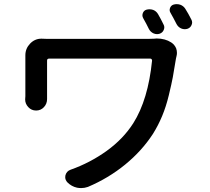

<svg xmlns="http://www.w3.org/2000/svg" viewBox="-20 -874 1040 950"><path d="M744.1 -682.6Q750 -683.6 754.9 -683.6Q796.9 -683.6 827.1 -664.1Q843.8 -653.3 851.6 -634.8Q855.5 -624 855.5 -612.3Q855.5 -604.5 853.5 -596.7Q851.6 -588.9 850.6 -584Q840.8 -523.4 835 -491.7Q829.1 -460 815.4 -403.3Q801.8 -346.7 782.2 -299.8Q762.7 -252.9 736.3 -210.9Q681.6 -127 599.1 -59.6Q516.6 7.8 415 50.8Q398.4 56.6 381.8 56.6Q371.1 56.6 361.3 54.7Q334 48.8 313.5 28.3Q302.7 16.6 302.7 2.9Q302.7 -2 303.7 -6.8Q309.6 -27.3 329.1 -34.2Q425.8 -68.4 507.8 -127.4Q589.8 -186.5 639.6 -264.6Q712.9 -380.9 732.4 -574.2Q732.4 -578.1 730 -581.1Q727.5 -584 723.6 -584H222.7Q212.9 -584 212.9 -574.2V-398.4V-383.8Q212.9 -360.4 197.3 -343.8Q181.6 -327.1 158.7 -327.1Q135.7 -327.1 120.1 -343.8Q104.5 -360.4 104.5 -381.8L105.5 -398.4V-600.6Q105.5 -633.8 128.9 -658.2Q152.3 -682.6 184.6 -682.6Q185.5 -682.6 185.5 -682.6Q199.2 -681.6 213.9 -681.6H711.9Q728.5 -681.6 744.1 -682.6ZM824.2 -809.6Q816.4 -821.3 821.3 -834.5Q826.2 -847.7 839.8 -851.6Q847.7 -853.5 854.5 -853.5Q863.3 -853.5 872.1 -850.6Q887.7 -844.7 896.5 -831.1Q912.1 -806.6 926.8 -777.3Q930.7 -770.5 930.7 -762.7Q930.7 -756.8 927.7 -750Q921.9 -736.3 907.2 -731.4Q900.4 -729.5 893.6 -729.5Q884.8 -729.5 876 -733.4Q861.3 -740.2 853.5 -754.9Q839.8 -782.2 824.2 -809.6ZM689.5 -782.2Q684.6 -790 684.6 -797.9Q684.6 -802.7 686.5 -808.6Q691.4 -822.3 705.1 -826.2Q712.9 -828.1 719.7 -828.1Q728.5 -828.1 737.3 -825.2Q752.9 -819.3 761.7 -804.7Q776.4 -779.3 789.1 -752.9Q793 -746.1 793 -739.3Q793 -732.4 790 -725.6Q784.2 -711.9 769.5 -707Q762.7 -705.1 756.8 -705.1Q748 -705.1 739.3 -709Q724.6 -715.8 716.8 -730.5Q704.1 -756.8 689.5 -782.2Z"/></svg>

Font: Gen Jyuu GothicX Medium
Style: Regular
Weight: 500
Designer: Ryoko NISHIZUKA (kana &amp; ideographs); Paul D. Hunt (Latin, Greek &amp; Cyrillic); Wenlong ZHANG (bopomofo); Sandoll C
Version: Version 1.058.20140828